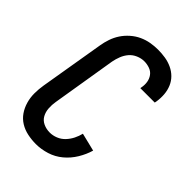

<svg xmlns="http://www.w3.org/2000/svg" viewBox="-221 -838 941 941"><g transform="rotate(45 250.0 -367.5)"><path d="M208 8Q178 8 149.5 2Q121 -4 97.5 -18.5Q74 -33 58.5 -55.5Q43 -78 35 -105.5Q27 -133 27 -162.5Q27 -192 32 -222L88 -556Q92 -581 100.5 -606Q109 -631 123.5 -653Q138 -675 159 -693.5Q180 -712 204 -723Q228 -734 253.5 -738.5Q279 -743 304 -743Q330 -743 355 -739Q380 -735 402.5 -724.5Q425 -714 442 -697Q459 -680 468.5 -657.5Q478 -635 480 -609.5Q482 -584 478 -558L476 -548H376L377 -554Q381 -574 378 -593Q375 -612 364 -627Q353 -642 334.5 -648.5Q316 -655 297 -655Q276 -655 255 -646Q234 -637 220 -620.5Q206 -604 198 -583.5Q190 -563 186 -542L131 -207Q127 -184 128.5 -160.5Q130 -137 140.5 -118Q151 -99 171.5 -89.5Q192 -80 216 -80Q237 -80 258 -88.5Q279 -97 294.5 -113.5Q310 -130 320 -150Q330 -170 335 -191L429 -168Q419 -133 398.5 -99Q378 -65 348 -40Q318 -15 281 -3.5Q244 8 208 8Z"/></g></svg>

Font: Iosevka Semibold
Style: Italic
Weight: 600
Italic angle: -9°
Monospace: yes
Designer: Belleve Invis
Foundry: Belleve Invis
Version: Version 32.5.0; ttfautohint (v1.8.4)